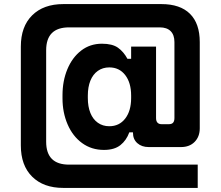

<svg xmlns="http://www.w3.org/2000/svg" viewBox="-20 -720 1080 940"><path d="M82 -492Q82 -590 137.5 -645Q193 -700 290 -700H770Q862 -700 910 -652.5Q958 -605 958 -514V-92Q958 -51 933 -25.5Q908 0 866 0H708Q674 0 652.5 -19Q631 -38 631 -70V-72H613Q599 -33 569.5 -9.5Q540 14 489 14Q428 14 382 -19.5Q336 -53 311 -111Q286 -169 286 -238V-254Q286 -324 310 -381.5Q334 -439 377.5 -472.5Q421 -506 479 -506Q530 -506 557.5 -486.5Q585 -467 604 -432H622V-492H744V-142Q744 -127 751 -119.5Q758 -112 771 -112H807Q821 -112 827.5 -119.5Q834 -127 834 -142V-514Q834 -549 815.5 -567.5Q797 -586 762 -586H318Q206 -586 206 -474V-26Q206 86 318 86H948V200H290Q193 200 137.5 145Q82 90 82 -8ZM410 -240Q410 -198 422.5 -167Q435 -136 459 -119Q483 -102 515 -102Q564 -102 593 -139.5Q622 -177 622 -240V-252Q622 -315 593 -352.5Q564 -390 515 -390Q483 -390 459 -373Q435 -356 422.5 -325Q410 -294 410 -252Z"/></svg>

Font: Space Grotesk Variable
Style: Regular
Weight: 400
Designer: Florian Karsten (Space Grotesk), Colophon Foundry (Space Mono)
Foundry: Florian Karsten
Version: Version 1.106